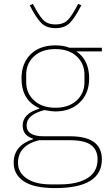

<svg xmlns="http://www.w3.org/2000/svg" viewBox="-20 -750 567 982"><path d="M132 -723 148 -730 163 -703Q189 -656 209.5 -640.5Q230 -625 264 -625Q298 -625 318.5 -640.5Q339 -656 365 -703L380 -730L396 -723Q364 -660 337.5 -633Q311 -606 264 -606Q217 -606 190.5 -633Q164 -660 132 -723ZM501 65Q501 212 262 212Q154 212 102 177.5Q50 143 50 82Q50 -6 149 -38V-41Q96 -57 96 -108Q96 -169 181 -194V-197Q90 -237 90 -349Q90 -426 136.5 -472Q183 -518 263 -518Q304 -518 335 -506H501V-487H371Q436 -443 436 -349Q436 -273 388.5 -226.5Q341 -180 263 -180Q242 -180 207 -187Q116 -163 116 -109Q116 -53 203 -53H338Q501 -53 501 65ZM263 -199Q332 -199 372 -236Q412 -273 412 -330V-368Q412 -425 372 -462Q332 -499 263 -499Q194 -499 154 -462Q114 -425 114 -368V-330Q114 -273 154.5 -236Q195 -199 263 -199ZM479 65Q479 17 446 -8Q413 -33 335 -33H180Q72 -6 72 83Q72 133 117 163Q162 193 238 193H287Q376 193 427.5 161Q479 129 479 65Z"/></svg>

Font: IBM Plex Sans Thin
Style: Regular
Weight: 100
Designer: Mike Abbink, Paul van der Laan, Pieter van Rosmalen
Foundry: Bold Monday
Version: Version 3.0